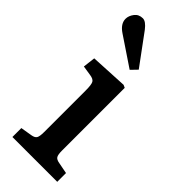

<svg xmlns="http://www.w3.org/2000/svg" viewBox="-254 -816 851 851"><g transform="rotate(45 171.5 -390.5)"><path d="M38 0V-56L92 -65Q110 -68 116 -77.5Q122 -87 122 -115V-375Q122 -412 115.5 -423.5Q109 -435 86 -438L41 -445L48 -503L223 -512L236 -506V-112Q236 -87 242 -77.5Q248 -68 267 -65L319 -55V0ZM195 -578 58 -670Q22 -694 22 -725Q22 -744 36 -762.5Q50 -781 75 -781Q94 -781 117 -751L223 -607Z"/></g></svg>

Font: Literata 12pt Medium
Style: Regular
Weight: 500
Designer: Latin by Veronika Burian and Jose Scaglione. Greek by Irene Vlachou. Cyrillic by Vera Evstafieva.
Foundry: TypeTogether
Version: Version 3.002